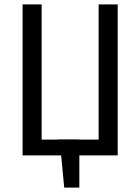

<svg xmlns="http://www.w3.org/2000/svg" viewBox="-20 -709 640 876"><path d="M517 -689H430V-72H342V-73H243V-72H170V-689H83V0H259L273 147H342V0H517Z"/></svg>

Font: FiraMono Nerd Font
Style: Regular
Weight: 400
Designer: Carrois Corporate & Edenspiekermann AG
Foundry: Carrois Corporate GbR & Edenspiekermann AG
Version: Version 003.206;Nerd Fonts 3.3.0